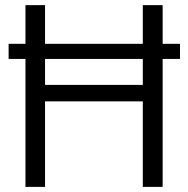

<svg xmlns="http://www.w3.org/2000/svg" viewBox="-20 -731 735 751"><path d="M79.6 -710.9V-559.6H13.7V-500.5H79.6V0H156.2V-334.5H538.6V0H616.2V-500.5H684.1V-559.6H616.2V-710.9H538.6V-559.6H156.2V-710.9ZM156.2 -500.5H538.6V-398.9H156.2Z"/></svg>

Font: Vazirmatn Light
Style: Regular
Weight: 300
Designer: Saber Rastikerdar
Foundry: Saber Rastikerdar
Version: Version 33.003